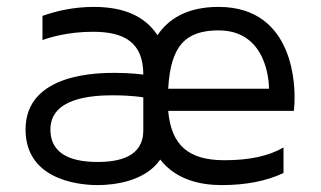

<svg xmlns="http://www.w3.org/2000/svg" viewBox="-20 -528 931 556"><path d="M613 -508C520 -508 467 -472 436 -426C401 -480 340 -508 252 -508C190 -508 140 -495 103 -482V-412C122 -419 176 -436 249 -436C339 -436 395 -406 395 -312C395 -312 359 -317 314 -317C269 -317 54 -318 54 -153C54 -12 198 8 263 8C311 8 401 -3 444 -66C489 -8 559 8 622 8C693 8 752 -4 801 -27V-101C758 -76 702 -64 630 -64C526 -64 476 -107 467 -207H831C831 -207 833 -223 833 -242C833 -261 840 -508 613 -508ZM395 -150C395 -74 325 -59 263 -59C200 -59 126 -74 126 -153C126 -245 247 -252 307 -252C363 -252 395 -246 395 -246C395 -246 395 -227 395 -150ZM467 -271C474 -394 516 -440 613 -440C751 -440 759 -295 759 -271H467Z"/></svg>

Font: Maven Pro
Style: Regular
Weight: 400
Designer: Joe Prince
Foundry: Joe Prince
Version: Version 1.003